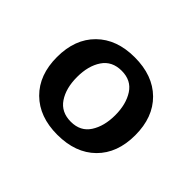

<svg xmlns="http://www.w3.org/2000/svg" viewBox="-81 -778 522 522"><g transform="rotate(45 180.0 -517.0)"><path d="M180 -368Q111 -368 70.5 -408Q30 -448 30 -517Q30 -586 70.5 -626Q111 -666 180 -666Q250 -666 290.5 -626Q331 -586 331 -517Q331 -448 290.5 -408Q250 -368 180 -368ZM125.5 -587.5Q107 -560 107 -517Q107 -474 125.5 -446.5Q144 -419 181 -419Q218 -419 236 -447Q254 -475 254 -517Q254 -559 236 -587Q218 -615 181 -615Q144 -615 125.5 -587.5Z"/></g></svg>

Font: Andada
Style: Regular
Weight: 400
Designer: Carolina Giovagnoli
Foundry: Carolina Giovagnoli
Version: Version 1.003